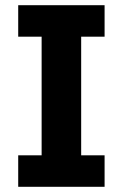

<svg xmlns="http://www.w3.org/2000/svg" viewBox="-20 -718 472 738"><path d="M382 0V-121H292V-577H382V-698H50V-577H140V-121H50V0Z"/></svg>

Font: LVC Sans
Style: Bold
Weight: 700
Designer: Mike Abbink, Paul van der Laan, Pieter van Rosmalen
Foundry: Bold Monday
Version: Version 3.0